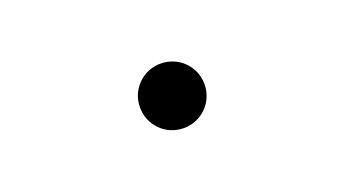

<svg xmlns="http://www.w3.org/2000/svg" viewBox="-32 -676 1063 593"><g transform="rotate(-20 500.0 -380.0)"><path d="M500 -486C441 -486 394 -439 394 -380C394 -321 441 -274 500 -274C559 -274 606 -321 606 -380C606 -439 559 -486 500 -486Z"/></g></svg>

Font: Noto Sans JP
Style: Regular
Weight: 400
Designer: Ryoko NISHIZUKA  (kana, bopomofo & ideographs); Paul D. Hunt (Latin, Greek & Cyrillic); Sandoll Communications , Soo-you
Foundry: Adobe
Version: Version 2.002;hotconv 1.0.116;makeotfexe 2.5.65601